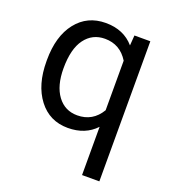

<svg xmlns="http://www.w3.org/2000/svg" viewBox="-135 -638 838 942"><g transform="rotate(20 284.0 -167.5)"><path d="M46.4 -268.6Q46.4 -393.1 103.5 -465.6Q160.6 -538.1 256.8 -538.1Q350.6 -538.1 404.8 -475.1L408.7 -528.3H491.7V203.1H401.4V-48.8Q346.7 9.8 255.9 9.8Q160.2 9.8 103.3 -64.7Q46.4 -139.2 46.4 -262.2ZM136.7 -258.3Q136.7 -167.5 175 -115.7Q213.4 -64 278.3 -64Q358.9 -64 401.4 -135.3V-394Q358.4 -463.9 279.3 -463.9Q213.9 -463.9 175.3 -411.9Q136.7 -359.9 136.7 -258.3Z"/></g></svg>

Font: Mardoto
Style: Regular
Weight: 400
Designer: Christian Robertson, Vahan Hovhannisyan
Foundry: Google
Version: Version 1.000